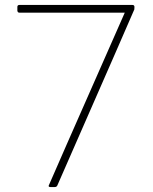

<svg xmlns="http://www.w3.org/2000/svg" viewBox="-20 -754 618 774"><path d="M201 0H183Q176 0 176 -5Q176 -7 483 -703H58Q51 -703 50 -711V-726Q50 -734 58 -734H514Q522 -734 522 -726Q522 -719 521.5 -716Q521 -713 211 -6Q208 0 201 0Z"/></svg>

Font: YamahaIndonesia935. App Thin
Style: Regular
Weight: 100
Designer: Dalton Maag Ltd
Foundry: Dalton Maag Ltd
Version: Version 1.002